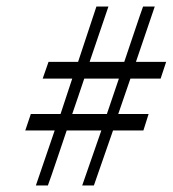

<svg xmlns="http://www.w3.org/2000/svg" viewBox="-20 -587 533 593"><path d="M203.1 -234.9H310.1L347.2 -344.2H240.2Q236.8 -333 221.7 -289.3Q206.5 -245.6 203.1 -234.9ZM476.1 -344.2H382.8L345.2 -234.9H439L422.9 -184.1H329.1Q271.5 -18.1 270 -14.2H233.9L293 -184.1H186Q183.1 -175.8 159.2 -104.7Q135.3 -33.7 127.9 -14.2H90.8L148.9 -184.1H58.1L75.2 -234.9H167Q170.4 -246.1 185.1 -289.8Q199.7 -333.5 203.1 -344.2H111.8L129.9 -396H221.2Q238.3 -446.3 277.8 -566.9H314.9L256.8 -396H363.8Q369.6 -413.1 392.6 -481.4Q415.5 -549.8 421.9 -566.9H458L399.9 -396H493.2Z"/></svg>

Font: Common Serif News
Style: Italic
Weight: 450
Italic angle: -12°
Designer: Philipp H. Poll, Khaled Hosny
Foundry: Stefan Peev, Context Ltd.
Version: Version 1.026